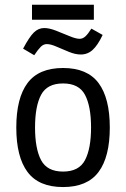

<svg xmlns="http://www.w3.org/2000/svg" viewBox="-20 -774 525 800"><path d="M242.7 5.4Q141.6 5.4 94.7 -57.4Q47.9 -120.1 47.9 -242.7Q47.9 -365.2 94.7 -428Q141.6 -490.7 242.7 -490.7Q343.8 -490.7 390.6 -428Q437.5 -365.2 437.5 -242.7Q437.5 -120.1 390.6 -57.4Q343.8 5.4 242.7 5.4ZM242.7 -59.1Q309.1 -59.1 334.2 -106.9Q359.4 -154.8 359.4 -242.7Q359.4 -331.1 334.2 -378.7Q309.1 -426.3 242.7 -426.3Q176.3 -426.3 151.1 -378.7Q126 -331.1 126 -242.7Q126 -154.8 151.1 -106.9Q176.3 -59.1 242.7 -59.1ZM122.6 -543.9 76.2 -571.3Q102.1 -620.1 121.1 -638.7Q140.1 -657.2 164.6 -657.2Q185.1 -657.2 213.4 -646.2Q241.7 -635.3 268.8 -623.8Q295.9 -612.3 312 -612.3Q324.7 -612.3 335.7 -622.3Q346.7 -632.3 360.8 -654.8L407.7 -628.4Q387.2 -585.4 366.2 -566.2Q345.2 -546.9 316.4 -546.9Q294.4 -546.9 267.8 -557.6Q241.2 -568.4 216.3 -579.3Q191.4 -590.3 175.3 -590.3Q161.1 -590.3 149.9 -579.1Q138.7 -567.9 122.6 -543.9ZM113.3 -691.9V-754.4H371.1V-691.9Z"/></svg>

Font: Anaheim Medium
Style: Regular
Weight: 500
Version: Version 2.001